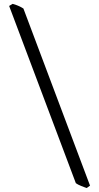

<svg xmlns="http://www.w3.org/2000/svg" viewBox="-20 -801 509 985"><path d="M424.8 163.6Q418.9 161.6 411.1 158.7Q403.3 155.8 395.5 152.6Q387.7 149.4 380.6 145.8Q373.5 142.1 369.1 138.7L26.9 -770.5L44.9 -781.2Q73.2 -773.9 100.1 -757.3L441.9 151.4Z"/></svg>

Font: Gentium Basic
Style: Regular
Weight: 400
Designer: J. Victor Gaultney and Annie Olsen
Foundry: SIL International
Version: Version 1.100